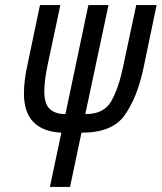

<svg xmlns="http://www.w3.org/2000/svg" viewBox="-20 -734 635 754"><path d="M176 0H255L300 -213H302Q421 -213 469.5 -281.5Q518 -350 542 -460L595 -714H515L463 -470Q446 -389 417.5 -337.5Q389 -286 317 -286H315L406 -714H327L237 -286H235Q198 -286 176 -305.5Q154 -325 154 -376Q154 -417 167 -479L217 -714H137L89 -485Q74 -419 74 -367Q74 -221 220 -213H221Z"/></svg>

Font: Noto Sans UI Condensed
Style: Italic
Weight: 400
Width: 3
Italic angle: -12°
Designer: Monotype Design Team
Foundry: Monotype Imaging Inc.
Version: Version 1.901